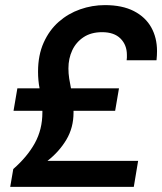

<svg xmlns="http://www.w3.org/2000/svg" viewBox="-20 -732 636 752"><path d="M20 0 32 -70Q87 -118 116.5 -171.5Q146 -225 146 -291Q146 -293 146 -295Q146 -297 146 -298H33L48 -386H135Q132 -401 130.5 -417.5Q129 -434 129 -451Q129 -516 151 -565Q173 -614 210 -646.5Q247 -679 294 -695.5Q341 -712 391 -712Q459 -712 504.5 -688.5Q550 -665 572.5 -624.5Q595 -584 595 -532Q595 -524 594.5 -515Q594 -506 593 -496H476Q477 -501 477 -506.5Q477 -512 477 -517Q477 -556 452 -581Q427 -606 380 -606Q337 -606 307.5 -586.5Q278 -567 263 -535Q248 -503 248 -464Q248 -444 251 -424.5Q254 -405 258 -386H446L431 -298H268Q268 -297 268 -295Q268 -293 268 -291Q268 -232 240 -185Q212 -138 166 -102H521L504 0Z"/></svg>

Font: Rethink Sans
Style: Bold Italic
Weight: 700
Italic angle: -10°
Designer: The Rethink Sans project authors (Hans Thiessen). DM Sans designed by Colophon Foundry.
Foundry: Rethink Communications LLC
Version: Version 1.001